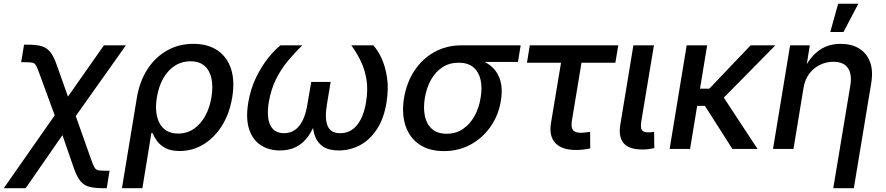

<svg xmlns="http://www.w3.org/2000/svg" viewBox="-70 -775 4610 999"><path d="M-50.3 204.1 256.3 -234.4H301.8L406.7 62Q415.5 86.4 422.4 97.4Q429.2 108.4 440.7 110.8Q452.1 113.3 474.6 113.3H500L485.4 204.1H463.4Q420.4 204.1 393.3 196.5Q366.2 189 348.6 167.5Q331.1 146 315.9 104.5L254.9 -71.8L63.5 204.1ZM232.4 -126.5 133.8 -395.5Q124 -422.9 117.4 -434.3Q110.8 -445.8 100.1 -448.5Q89.4 -451.2 66.4 -451.2H40L55.2 -542.5H78.1Q120.6 -542.5 147.2 -534.4Q173.8 -526.4 191.7 -504.2Q209.5 -481.9 224.6 -438.5L283.7 -272.5L470.7 -539.1H585L292.5 -126.5Z M564.5 204.1 642.1 -266.1Q656.2 -351.6 697 -414.6Q737.8 -477.5 799.1 -512.2Q860.4 -546.9 936 -546.9Q1010.7 -546.9 1060.8 -513.4Q1110.8 -480 1131.6 -418.2Q1152.3 -356.4 1138.7 -271Q1125 -185.1 1085.4 -121.8Q1045.9 -58.6 989 -23.9Q932.1 10.7 865.2 10.7Q819.3 10.7 791 -4.4Q762.7 -19.5 747.1 -41.3Q731.4 -63 723.1 -83.5H717.8L670.9 204.1ZM856.4 -80.1Q902.8 -80.1 938.5 -104.5Q974.1 -128.9 997.8 -171.9Q1021.5 -214.8 1030.3 -270Q1039.1 -324.7 1030.3 -366.5Q1021.5 -408.2 994.4 -432.1Q967.3 -456.1 920.9 -456.1Q875.5 -456.1 839.6 -432.9Q803.7 -409.7 779.8 -367.9Q755.9 -326.2 746.6 -270.5Q736.8 -213.9 746.6 -170.9Q756.3 -127.9 784.2 -104Q812 -80.1 856.4 -80.1Z M1386.7 7.8Q1328.6 7.8 1286.4 -20Q1244.1 -47.9 1226.1 -103.3Q1208 -158.7 1221.7 -241.2Q1233.9 -313.5 1262.5 -372.1Q1291 -430.7 1325.2 -473.1Q1359.4 -515.6 1389.2 -539.1H1503.4Q1466.3 -503.9 1430.2 -460.9Q1394 -418 1366.9 -364.3Q1339.8 -310.5 1328.6 -243.2Q1315.9 -165.5 1336.4 -123.8Q1356.9 -82 1407.7 -82Q1456.5 -82 1487.1 -120.4Q1517.6 -158.7 1529.3 -231L1549.3 -348.6H1650.4L1630.9 -231Q1618.7 -158.7 1634.5 -120.4Q1650.4 -82 1700.2 -82Q1753.4 -82 1787.6 -124Q1821.8 -166 1834.5 -242.7Q1845.7 -310.1 1836.4 -363.8Q1827.1 -417.5 1805.4 -460.7Q1783.7 -503.9 1757.8 -539.1H1872.1Q1895 -515.1 1915 -472.4Q1935.1 -429.7 1943.8 -371.1Q1952.6 -312.5 1940.9 -241.2Q1927.7 -158.7 1891.6 -103.3Q1855.5 -47.9 1804 -20Q1752.4 7.8 1692.9 7.8Q1641.6 7.8 1611.6 -12Q1581.5 -31.7 1568.8 -66.9Q1556.2 -102.1 1555.7 -147.9H1573.7Q1558.6 -101.1 1533.7 -65.9Q1508.8 -30.8 1472.7 -11.5Q1436.5 7.8 1386.7 7.8Z M2239.7 11.2Q2163.1 11.2 2112.1 -23.4Q2061 -58.1 2040 -120.6Q2019 -183.1 2032.2 -265.6Q2046.4 -348.1 2087.9 -409.7Q2129.4 -471.2 2191.9 -505.1Q2254.4 -539.1 2330.6 -539.1H2639.2L2625 -452.6H2395.5L2316.4 -448.7Q2268.1 -448.7 2231.7 -424.8Q2195.3 -400.9 2172.4 -359.6Q2149.4 -318.4 2140.6 -266.1Q2131.8 -214.4 2140.6 -171.9Q2149.4 -129.4 2177.5 -104.2Q2205.6 -79.1 2253.9 -79.1Q2302.2 -79.1 2338.9 -104Q2375.5 -128.9 2398.9 -171.1Q2422.4 -213.4 2430.7 -266.1Q2439.9 -318.8 2430.4 -360.1Q2420.9 -401.4 2392.8 -425Q2364.7 -448.7 2316.4 -448.7L2321.3 -479.5Q2376.5 -479.5 2420.4 -465.6Q2464.4 -451.7 2493.7 -423.3Q2522.9 -395 2534.4 -352.1Q2545.9 -309.1 2536.1 -250.5Q2523.9 -175.3 2482.4 -116Q2440.9 -56.6 2378.4 -22.7Q2315.9 11.2 2239.7 11.2Z M2927.2 5.4Q2853.5 5.4 2819.6 -30.8Q2785.6 -66.9 2796.9 -135.3L2849.1 -448.7H2671.9L2686.5 -539.1H3147L3131.8 -448.7H2955.6L2905.3 -145Q2900.4 -113.8 2910.9 -98.9Q2921.4 -84 2953.1 -84Q2962.9 -84 2976.3 -85.7Q2989.7 -87.4 3000.5 -88.9L3001 -2.9Q2983.9 1 2964.8 3.2Q2945.8 5.4 2927.2 5.4Z M3273.4 2.9Q3203.1 2.9 3175 -29.8Q3147 -62.5 3157.7 -127L3225.6 -539.1H3332.5L3267.1 -146Q3261.7 -113.3 3268.8 -99.9Q3275.9 -86.4 3302.7 -86.4Q3314 -86.4 3321 -87.2Q3328.1 -87.9 3333.5 -89.4L3334.5 -4.4Q3324.2 -2 3308.1 0.5Q3292 2.9 3273.4 2.9Z M3609.4 -539.1 3520.5 0H3414.1L3502.9 -539.1ZM3964.4 -539.1 3653.8 -224.1H3523.4L3537.6 -313.5H3620.6L3835.4 -539.1ZM3740.7 0 3595.7 -227.5 3674.8 -299.3 3871.6 0Z M4110.8 -317.4 4058.6 0H3952.1L4041 -539.1H4143.6L4122.1 -406.7L4108.4 -407.2Q4132.8 -455.6 4161.9 -486.6Q4190.9 -517.6 4226.3 -532.2Q4261.7 -546.9 4304.2 -546.9Q4359.4 -546.9 4398.9 -523.4Q4438.5 -500 4456.3 -454.3Q4474.1 -408.7 4462.9 -340.8L4372.6 204.1H4265.6L4354 -328.1Q4364.3 -388.2 4341.8 -420.9Q4319.3 -453.6 4266.1 -453.6Q4230 -453.6 4197.3 -438Q4164.6 -422.4 4141.4 -392.3Q4118.2 -362.3 4110.8 -317.4ZM4250 -608.4 4291 -755.4H4396L4318.8 -608.4Z"/></svg>

Font: Inter 18pt Medium
Style: Italic
Weight: 500
Italic angle: -9.3988°
Designer: Rasmus Andersson
Foundry: rsms
Version: Version 4.001;git-66647c0bb